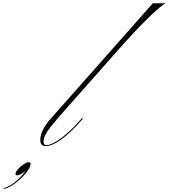

<svg xmlns="http://www.w3.org/2000/svg" viewBox="-316 -894 1044 1187"><path d="M-33 9Q-67 9 -67 -29Q-67 -88 0 -163L629 -874H708Q688 -864 647 -827Q606 -790 552.5 -735Q499 -680 441 -615L55 -179Q-2 -114 -24.5 -79Q-47 -44 -47 -19Q-47 3 -30 3Q3 3 59.5 -38Q116 -79 179 -151L190 -163H199L191 -154Q122 -75 64.5 -33Q7 9 -33 9ZM-127 119Q-127 135 -144 160Q-161 185 -187 209.5Q-213 234 -241 252Q-269 270 -290 273L-296 269Q-265 264 -226.5 234Q-188 204 -157 162Q-171 174 -185.5 182Q-200 190 -210 190Q-220 190 -220 182Q-220 169 -205 152Q-190 135 -170.5 122Q-151 109 -138 109Q-127 109 -127 119Z"/></svg>

Font: Ballet 24pt
Style: Regular
Weight: 400
Designer: Maximiliano R. Sproviero
Foundry: Omnibus-Type
Version: Version 1.100